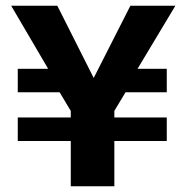

<svg xmlns="http://www.w3.org/2000/svg" viewBox="-20 -650 649 670"><path d="M562 -240V-158H379V0H227V-158H42V-240H227V-263L188 -328H42V-410H148L19 -630H180L307 -378L435 -630H592L460 -410H562V-328H418L379 -263V-240Z"/></svg>

Font: Mukta ExtraBold
Style: Regular
Weight: 800
Designer: Girish Dalvi and Yashodeep Gholap
Foundry: Ek Type
Version: Version 2.538;PS 1.002;hotconv 16.6.51;makeotf.lib2.5.65220;